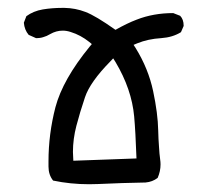

<svg xmlns="http://www.w3.org/2000/svg" viewBox="-20 -480 540 487"><path d="M165 -94.7Q165 -127.4 173.8 -161.1Q182.6 -194.8 195.6 -233.4Q208.5 -272 259.8 -324.2L267.1 -332L272.9 -322.8Q314 -253.9 320.3 -184.6Q323.7 -147 326.2 -78.1L166 -72.3Q165 -87.4 165 -94.7ZM206.1 -12.7Q217.3 -12.7 228.5 -13.2Q290.5 -16.1 349.1 -17.1Q366.7 -18.6 379.9 -28.8Q387.2 -45.4 387.2 -63Q387.2 -69.3 386.2 -75.9Q385.3 -82.5 384.5 -90.8Q383.8 -99.1 383.3 -107.9Q381.8 -126.5 381.3 -148.9Q380.4 -192.4 368.4 -249Q356.4 -305.7 324.2 -357.9L318.8 -366.2L328.1 -370.1Q355.5 -381.3 389.2 -383.3Q418 -385.3 439 -398.4L445.8 -414.1Q445.8 -414.6 445.8 -415Q445.8 -430.7 437 -439.9L419.4 -446.8Q369.1 -446.8 326.7 -430.2Q303.2 -421.4 272.9 -404.3Q222.7 -439.9 196.8 -449.7Q171.4 -459.5 143.6 -460Q140.6 -460 137.7 -460Q112.3 -460 88.6 -456.1Q64.9 -452.1 46.9 -439L40.5 -422.4Q42 -404.3 52.7 -391.6L71.3 -383.3Q71.8 -383.3 74.2 -383.3Q76.7 -383.3 80.8 -383.8Q85 -384.3 89.4 -385.7Q98.6 -388.2 107.4 -393.6Q122.6 -402.3 139.2 -402.3Q148.9 -402.3 159.2 -398.9Q184.6 -391.1 206.5 -373.5L212.9 -368.2L207.5 -361.8Q139.2 -278.3 120.6 -208Q103 -140.1 103 -70.8Q103 -67.4 103 -63.5V-57.6Q103 -36.6 114.7 -22Q158.7 -12.7 206.1 -12.7Z"/></svg>

Font: NaikaiFont
Style: Light
Weight: 300
Version: Version 1.89